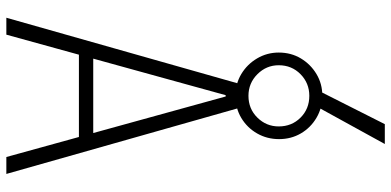

<svg xmlns="http://www.w3.org/2000/svg" viewBox="-326 -876 1203 590"><g transform="rotate(90 275.0 -581.5)"><path d="M35 0 242 -730H308L515 0H463L277 -674H273L87 0ZM129 -223V-267H421V-223ZM275 -704Q238 -704 208 -722Q178 -740 160 -770.5Q142 -801 142 -837Q142 -875 160 -905Q178 -935 208 -953Q238 -971 275 -971Q312 -971 342.5 -953Q373 -935 390.5 -905Q408 -875 408 -838Q408 -801 390.5 -770.5Q373 -740 343 -722Q313 -704 275 -704ZM275 -744Q315 -744 342 -771.5Q369 -799 369 -837Q369 -877 342 -904Q315 -931 275 -931Q236 -931 208.5 -904Q181 -877 181 -837Q181 -799 208.5 -771.5Q236 -744 275 -744ZM302 -943H251L362 -1163H423Z"/></g></svg>

Font: M PLUS Code Latin SemiExpanded Light
Style: Regular
Weight: 300
Width: 6
Designer: Coji Morishita
Foundry: UNDERFOREST DESIGN
Version: Version 1.002; ttfautohint (v1.8.3)